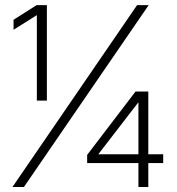

<svg xmlns="http://www.w3.org/2000/svg" viewBox="-20 -748 707 768"><path d="M167.5 -727.5V-345.7H127.4V-687.5L34.2 -628.9V-668.9L126.5 -727.5ZM29.8 0 528.3 -727.5H574.7L75.7 0ZM328.6 -95.7V-128.4L522 -381.8H573.2V-130.9H632.8V-95.7H573.2V0H533.7V-95.7ZM533.7 -130.9V-338.4H533.2L373.5 -131.3V-130.9Z"/></svg>

Font: Inter Display ExtraLight
Style: Regular
Weight: 200
Designer: Rasmus Andersson
Foundry: rsms
Version: Version 4.000;git-a52131595